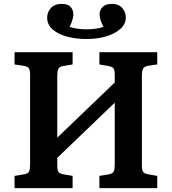

<svg xmlns="http://www.w3.org/2000/svg" viewBox="-20 -969 886 989"><path d="M55 0V-63L104 -71Q125 -75 130 -86Q135 -97 135 -122V-582Q135 -606 129.5 -616Q124 -626 102 -630L55 -637V-700H354V-637L305 -629Q285 -625 280 -613.5Q275 -602 275 -578V-260L571 -544V-582Q571 -606 565.5 -615.5Q560 -625 538 -629L492 -637V-700H790V-637L742 -630Q722 -626 716.5 -614.5Q711 -603 711 -579V-118Q711 -93 717 -84Q723 -75 744 -71L790 -63V0H492V-63L540 -71Q561 -75 566 -86Q571 -97 571 -122V-440L275 -156V-118Q275 -94 280.5 -84.5Q286 -75 307 -71L354 -63V0ZM425 -768Q373 -768 327 -780Q281 -792 252 -816.5Q223 -841 223 -878Q223 -906 242 -927.5Q261 -949 298 -949Q331 -949 344.5 -932.5Q358 -916 358 -895Q358 -886 354 -870Q350 -854 339 -831Q372 -818 426 -818Q450 -818 473 -821Q496 -824 513 -831Q501 -853 497 -869Q493 -885 493 -895Q493 -917 508.5 -933Q524 -949 557 -949Q592 -949 610 -927.5Q628 -906 628 -879Q628 -845 600 -820Q572 -795 526 -781.5Q480 -768 425 -768Z"/></svg>

Font: Literata 12pt SemiBold
Style: Regular
Weight: 600
Designer: Latin by Veronika Burian and Jose Scaglione. Greek by Irene Vlachou. Cyrillic by Vera Evstafieva.
Foundry: TypeTogether
Version: Version 3.002